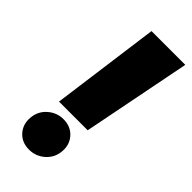

<svg xmlns="http://www.w3.org/2000/svg" viewBox="-237 -774 832 832"><g transform="rotate(45 178.5 -358.5)"><path d="M83 -228 150.4 -727.5H357.4L258.8 -228ZM138.2 11.2Q91.8 11.2 64.9 -21.2Q38.1 -53.7 45.9 -101.1Q52.2 -138.7 82.3 -163.3Q112.3 -188 150.9 -188Q197.3 -188 224.4 -155.5Q251.5 -123 243.7 -75.7Q237.3 -38.1 207.3 -13.4Q177.2 11.2 138.2 11.2Z"/></g></svg>

Font: Inter 18pt Black
Style: Italic
Weight: 900
Italic angle: -9.3988°
Designer: Rasmus Andersson
Foundry: rsms
Version: Version 4.001;git-66647c0bb